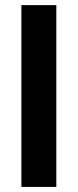

<svg xmlns="http://www.w3.org/2000/svg" viewBox="-20 -734 305 754"><path d="M64 0V-713.9H201.2V0Z"/></svg>

Font: Open Sans Condensed
Style: Regular
Weight: 400
Width: 3
Designer: Monotype Design Team
Foundry: Monotype Imaging Inc.
Version: Version 3.000